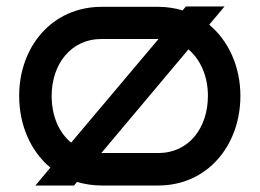

<svg xmlns="http://www.w3.org/2000/svg" viewBox="-20 -571 799 591"><path d="M552 -551 542 -539C519 -546 493 -550 467 -550H293C140 -550 39 -427 39 -276C39 -186 74 -106 135 -55L89 0H208L217 -11C241 -4 266 0 293 0H467C619 0 720 -124 720 -276C720 -365 684 -445 624 -495L671 -551ZM467 -451H468L199 -132C160 -164 139 -216 139 -276C139 -372 197 -451 293 -451ZM620 -276C620 -179 563 -100 467 -100H293H292L560 -419C598 -387 620 -335 620 -276Z"/></svg>

Font: Bruno Ace SC
Style: Regular
Weight: 400
Designer: Astigmatic (AOETI)
Foundry: Astigmatic (AOETI)
Version: Version 1.000